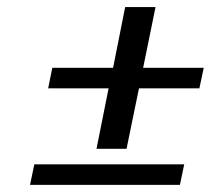

<svg xmlns="http://www.w3.org/2000/svg" viewBox="-20 -538 596 543"><path d="M501 -73.2 488.8 -15.1H64.9L77.1 -73.2ZM384.8 -346.2H556.2L543.9 -288.1H373L337.9 -117.2H252.9L287.1 -288.1H116.2L127.9 -346.2H299.8L334 -518.1H419.9Z"/></svg>

Font: Linux Libertine
Style: Semibold Italic
Weight: 600
Italic angle: -11.5°
Designer: Philipp H. Poll
Foundry: Philipp H. Poll
Version: Version 5.1.2 ; ttfautohint (v0.9)